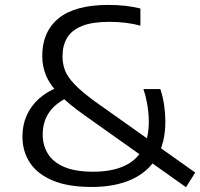

<svg xmlns="http://www.w3.org/2000/svg" viewBox="-20 -770 834 800"><path d="M755 10 332.5 -289.5Q264 -338 225.5 -378Q187 -418 171.5 -456.2Q156 -494.5 156 -537Q156 -637.5 224 -693.5Q292 -749.5 432 -749.5Q471 -749.5 504.2 -745.5Q537.5 -741.5 565 -734.5V-663Q536.5 -671 503.8 -675Q471 -679 435.5 -679Q365 -679 322.2 -662Q279.5 -645 260 -613Q240.5 -581 240.5 -535.5Q240.5 -503 251.2 -476Q262 -449 290.2 -419.2Q318.5 -389.5 371 -350.5L793.5 -51ZM361.5 9Q263.5 9 199.8 -17.8Q136 -44.5 104.8 -91.8Q73.5 -139 73.5 -201Q73.5 -249 91 -288.5Q108.5 -328 141.2 -357.8Q174 -387.5 220 -406L264.5 -365Q211 -340 184.5 -301.2Q158 -262.5 158 -209.5Q158 -164 179.8 -129Q201.5 -94 248 -74.2Q294.5 -54.5 369 -54.5Q441.5 -54.5 493.2 -76.5Q545 -98.5 572.5 -144.8Q600 -191 600 -263.5Q600 -295.5 594.2 -330.8Q588.5 -366 577.5 -399H648Q659 -366 664 -331.5Q669 -297 669 -263.5Q669 -175 633 -114.2Q597 -53.5 528.2 -22.2Q459.5 9 361.5 9Z"/></svg>

Font: Encode Sans SemiExpanded
Style: Regular
Weight: 400
Width: 6
Designer: Multiple Designers
Foundry: Impallari Type
Version: Version 3.002